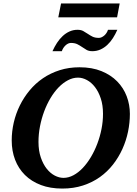

<svg xmlns="http://www.w3.org/2000/svg" viewBox="-20 -1077 792 1113"><path d="M577.1 -417Q577.1 -467.3 564.2 -506.3Q551.3 -545.4 530.5 -572.3Q509.8 -599.1 483.9 -613Q458 -627 432.1 -627Q402.3 -627 373.8 -611.8Q345.2 -596.7 319.8 -570.6Q294.4 -544.4 272.9 -508.5Q251.5 -472.7 236.1 -431.4Q220.7 -390.1 211.9 -345Q203.1 -299.8 203.1 -254.9Q203.1 -203.1 216.6 -164.1Q230 -125 251 -98.6Q272 -72.3 297.6 -59.1Q323.2 -45.9 348.1 -45.9Q377.4 -45.9 406 -61.3Q434.6 -76.7 460 -103.5Q485.4 -130.4 506.8 -166.3Q528.3 -202.1 543.9 -243.4Q559.6 -284.7 568.4 -329.1Q577.1 -373.5 577.1 -417ZM732.9 -417Q732.9 -365.7 722.2 -313.7Q711.4 -261.7 689.7 -213.6Q668 -165.5 635.3 -123.5Q602.5 -81.5 559.1 -50.5Q515.6 -19.5 460.9 -1.7Q406.2 16.1 340.8 16.1Q271 16.1 216.6 -4.6Q162.1 -25.4 124.5 -62.7Q86.9 -100.1 67.4 -151.1Q47.9 -202.1 47.9 -263.2Q47.9 -314.9 59.8 -366.7Q71.8 -418.5 95 -465.6Q118.2 -512.7 151.9 -553.2Q185.5 -593.8 229.2 -623.5Q272.9 -653.3 326.2 -670.2Q379.4 -687 440.9 -687Q513.2 -687 567.9 -664.8Q622.6 -642.6 659.2 -605.2Q695.8 -567.9 714.4 -519Q732.9 -470.2 732.9 -417ZM660.2 -904.3Q648.9 -878.4 634.5 -856Q620.1 -833.5 602.1 -816.7Q584 -799.8 562.3 -790Q540.5 -780.3 515.1 -780.3Q495.1 -780.3 481.9 -787.8Q468.8 -795.4 456.1 -804.2Q443.4 -813 428.5 -820.6Q413.6 -828.1 391.1 -828.1Q383.3 -828.1 375.2 -824.5Q367.2 -820.8 360.1 -814.2Q353 -807.6 347.4 -799.1Q341.8 -790.5 338.4 -780.3H284.2Q295.9 -806.2 310.5 -828.6Q325.2 -851.1 343.3 -867.9Q361.3 -884.8 382.8 -894.5Q404.3 -904.3 429.2 -904.3Q449.2 -904.3 462.6 -897Q476.1 -889.6 488.8 -880.9Q501.5 -872.1 516.1 -864.7Q530.8 -857.4 553.2 -857.4Q561 -857.4 569.1 -861.1Q577.1 -864.7 584.5 -871.1Q591.8 -877.4 597.4 -886Q603 -894.5 606 -904.3ZM658.7 -976.6H317.9L334 -1057.1H673.8Z"/></svg>

Font: Charis SIL Afr
Style: Bold Italic
Weight: 700
Italic angle: -11°
Foundry: SIL International
Version: Version 5.000